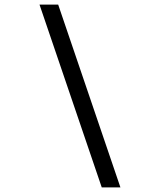

<svg xmlns="http://www.w3.org/2000/svg" viewBox="-20 -728 672 838"><path d="M505.6 90H424.1L152.4 -708H233.9Z"/></svg>

Font: Atkinson Hyperlegible Mono ExtraLight
Style: Italic
Weight: 200
Italic angle: -12°
Monospace: yes
Designer: Elliott Scott, Megan Eiswerth, Linus Boman, Theodore Petrosky, Letters from Sweden
Foundry: Applied Design Works, Letters from Sweden
Version: Version 2.001